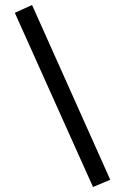

<svg xmlns="http://www.w3.org/2000/svg" viewBox="-20 -724 500 766"><path d="M351.1 22 39.1 -672.9 107.9 -704.1 419.9 -6.8Z"/></svg>

Font: Wesal
Style: Regular
Weight: 400
Designer: Ahmed zaza
Foundry: Ahmed zaza
Version: Version 2.01